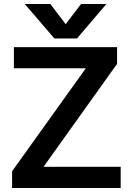

<svg xmlns="http://www.w3.org/2000/svg" viewBox="-20 -933 659 953"><path d="M103 -913H230L306 -813L382 -913H508L362 -742H250ZM40 -83 406 -594H49V-699H561V-616L196 -105H579V0H40Z"/></svg>

Font: Prompt Medium
Style: Regular
Weight: 500
Designer: Katatrad Team
Foundry: CadsonDemak
Version: Version 1.001